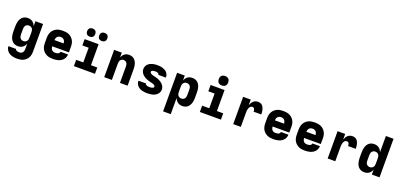

<svg xmlns="http://www.w3.org/2000/svg" viewBox="23 -1987 7153 3438"><g transform="rotate(20 3600.0 -268.5)"><path d="M298 223Q272 223 247 220.5Q222 218 197.5 210.5Q173 203 150.5 190Q128 177 111.5 158Q95 139 85.5 114.5Q76 90 75 65H221Q221 77 230.5 85Q240 93 251.5 97Q263 101 274.5 102Q286 103 298 103Q316 103 332.5 95.5Q349 88 359.5 73.5Q370 59 373.5 41Q377 23 377 5V-94Q369 -72 355 -52Q341 -32 322 -18Q303 -4 279.5 2Q256 8 232 8Q207 8 182 0.5Q157 -7 137 -23Q117 -39 103.5 -61.5Q90 -84 82.5 -108.5Q75 -133 72 -158.5Q69 -184 69 -210V-310Q69 -336 72 -361.5Q75 -387 82.5 -411.5Q90 -436 103.5 -458.5Q117 -481 137 -497Q157 -513 182 -520.5Q207 -528 232 -528Q256 -528 279.5 -522Q303 -516 322 -502Q341 -488 355 -468Q369 -448 377 -426V-520H523V5Q523 35 517.5 64.5Q512 94 498 120Q484 146 462 167Q440 188 413.5 200.5Q387 213 357.5 218Q328 223 298 223ZM296 -112Q314 -112 331 -119.5Q348 -127 359 -141.5Q370 -156 373.5 -174Q377 -192 377 -210V-310Q377 -328 373.5 -346Q370 -364 359 -378.5Q348 -393 331 -400.5Q314 -408 296 -408Q278 -408 261 -400.5Q244 -393 233 -378.5Q222 -364 218.5 -346Q215 -328 215 -310V-210Q215 -192 218.5 -174Q222 -156 233 -141.5Q244 -127 261 -119.5Q278 -112 296 -112Z M900 8Q870 8 840 3.5Q810 -1 782.5 -14Q755 -27 732.5 -47.5Q710 -68 695.5 -94Q681 -120 675 -150Q669 -180 669 -210V-310Q669 -340 675 -370Q681 -400 695.5 -426Q710 -452 732.5 -473Q755 -494 782.5 -506.5Q810 -519 840 -523.5Q870 -528 900 -528Q930 -528 960 -523.5Q990 -519 1017.5 -506.5Q1045 -494 1067.5 -473Q1090 -452 1104.5 -426Q1119 -400 1125 -370Q1131 -340 1131 -310V-201H812Q813 -183 818.5 -166Q824 -149 835.5 -135.5Q847 -122 864.5 -116Q882 -110 900 -110Q914 -110 927.5 -111.5Q941 -113 954 -118.5Q967 -124 976.5 -135Q986 -146 986 -160H1129Q1129 -133 1119.5 -108Q1110 -83 1093 -62.5Q1076 -42 1053 -28Q1030 -14 1004.5 -6Q979 2 952.5 5Q926 8 900 8ZM812 -319H988Q987 -337 981.5 -354Q976 -371 964 -384.5Q952 -398 935 -404Q918 -410 900 -410Q882 -410 865 -404Q848 -398 836 -384.5Q824 -371 818.5 -354Q813 -337 812 -319Z M1299 0V-120H1435V-400H1315V-520H1581V-120H1701V0ZM1615 -592Q1599 -592 1584 -597Q1569 -602 1558 -613Q1547 -624 1542 -639Q1537 -654 1537 -670Q1537 -686 1542 -701Q1547 -716 1558 -727Q1569 -738 1584 -743Q1599 -748 1615 -748Q1631 -748 1646 -743Q1661 -738 1672 -727Q1683 -716 1688 -701Q1693 -686 1693 -670Q1693 -654 1688 -639Q1683 -624 1672 -613Q1661 -602 1646 -597Q1631 -592 1615 -592ZM1385 -592Q1369 -592 1354 -597Q1339 -602 1328 -613Q1317 -624 1312 -639Q1307 -654 1307 -670Q1307 -686 1312 -701Q1317 -716 1328 -727Q1339 -738 1354 -743Q1369 -748 1385 -748Q1401 -748 1416 -743Q1431 -738 1442 -727Q1453 -716 1458 -701Q1463 -686 1463 -670Q1463 -654 1458 -639Q1453 -624 1442 -613Q1431 -602 1416 -597Q1401 -592 1385 -592Z M1877 0V-520H2023V-428Q2031 -449 2044.5 -468.5Q2058 -488 2076.5 -502Q2095 -516 2117.5 -522Q2140 -528 2164 -528Q2189 -528 2213.5 -520.5Q2238 -513 2257.5 -496.5Q2277 -480 2290 -457.5Q2303 -435 2310.5 -410.5Q2318 -386 2320.5 -360.5Q2323 -335 2323 -310V0H2177V-310Q2177 -328 2173.5 -345.5Q2170 -363 2160.5 -377.5Q2151 -392 2134.5 -400Q2118 -408 2100 -408Q2082 -408 2065.5 -400Q2049 -392 2039.5 -377.5Q2030 -363 2026.5 -345.5Q2023 -328 2023 -310V0Z M2699 8Q2674 8 2648.5 5.5Q2623 3 2599 -3.5Q2575 -10 2552.5 -22Q2530 -34 2512.5 -52Q2495 -70 2485 -94Q2475 -118 2475 -143V-150H2618V-149Q2618 -137 2628 -128.5Q2638 -120 2650 -116Q2662 -112 2674.5 -111Q2687 -110 2699 -110Q2711 -110 2723 -111Q2735 -112 2747 -115Q2759 -118 2769.5 -125.5Q2780 -133 2780 -145Q2780 -158 2770.5 -167.5Q2761 -177 2749.5 -182Q2738 -187 2725.5 -190.5Q2713 -194 2701 -196.5Q2689 -199 2676.5 -202.5Q2664 -206 2652 -209.5Q2640 -213 2628 -217.5Q2616 -222 2604.5 -227Q2593 -232 2581.5 -238Q2570 -244 2559.5 -251.5Q2549 -259 2539.5 -267Q2530 -275 2521.5 -284.5Q2513 -294 2506.5 -305Q2500 -316 2495 -327.5Q2490 -339 2487.5 -351.5Q2485 -364 2485 -377Q2485 -402 2494 -425.5Q2503 -449 2519.5 -467Q2536 -485 2558 -497Q2580 -509 2603.5 -516Q2627 -523 2651.5 -525.5Q2676 -528 2701 -528Q2726 -528 2750.5 -525.5Q2775 -523 2798.5 -516Q2822 -509 2844 -497Q2866 -485 2882.5 -467Q2899 -449 2908 -425.5Q2917 -402 2917 -377V-370H2774V-371Q2774 -383 2765.5 -391.5Q2757 -400 2746 -404Q2735 -408 2723.5 -409Q2712 -410 2701 -410Q2690 -410 2679 -409Q2668 -408 2657 -405Q2646 -402 2637 -394.5Q2628 -387 2628 -376Q2628 -363 2637.5 -353.5Q2647 -344 2658.5 -338.5Q2670 -333 2682 -329.5Q2694 -326 2706.5 -323.5Q2719 -321 2731.5 -318Q2744 -315 2756 -311Q2768 -307 2780 -303Q2792 -299 2803.5 -293.5Q2815 -288 2826 -282Q2837 -276 2847.5 -268.5Q2858 -261 2868 -253Q2878 -245 2886 -235.5Q2894 -226 2901 -215Q2908 -204 2913 -192.5Q2918 -181 2920.5 -168.5Q2923 -156 2923 -143Q2923 -118 2913 -94Q2903 -70 2885.5 -52Q2868 -34 2845.5 -22Q2823 -10 2799 -3.5Q2775 3 2749.5 5.5Q2724 8 2699 8Z M3077 215V-520H3223V-426Q3231 -448 3245 -468Q3259 -488 3278 -502Q3297 -516 3320.5 -522Q3344 -528 3368 -528Q3393 -528 3418 -520.5Q3443 -513 3463 -497Q3483 -481 3496.5 -458.5Q3510 -436 3517.5 -411.5Q3525 -387 3528 -361.5Q3531 -336 3531 -310V-210Q3531 -184 3528 -158.5Q3525 -133 3517.5 -108.5Q3510 -84 3496.5 -61.5Q3483 -39 3463 -23Q3443 -7 3418 0.5Q3393 8 3368 8Q3344 8 3320.5 2Q3297 -4 3278 -18Q3259 -32 3245 -52Q3231 -72 3223 -94V215ZM3304 -112Q3322 -112 3339 -119.5Q3356 -127 3367 -141.5Q3378 -156 3381.5 -174Q3385 -192 3385 -210V-310Q3385 -328 3381.5 -346Q3378 -364 3367 -378.5Q3356 -393 3339 -400.5Q3322 -408 3304 -408Q3286 -408 3269 -400.5Q3252 -393 3241 -378.5Q3230 -364 3226.5 -346Q3223 -328 3223 -310V-210Q3223 -192 3226.5 -174Q3230 -156 3241 -141.5Q3252 -127 3269 -119.5Q3286 -112 3304 -112Z M3699 0V-120H3835V-400H3715V-520H3981V-120H4101V0ZM3906 -580Q3888 -580 3870 -585.5Q3852 -591 3839.5 -603.5Q3827 -616 3821.5 -634Q3816 -652 3816 -670Q3816 -688 3821.5 -706Q3827 -724 3839.5 -736.5Q3852 -749 3870 -754.5Q3888 -760 3906 -760Q3924 -760 3942 -754.5Q3960 -749 3972.5 -736.5Q3985 -724 3990.5 -706Q3996 -688 3996 -670Q3996 -652 3990.5 -634Q3985 -616 3972.5 -603.5Q3960 -591 3942 -585.5Q3924 -580 3906 -580Z M4335 0V-520H4480V-413Q4488 -436 4500 -457Q4512 -478 4529.5 -494.5Q4547 -511 4570.5 -519.5Q4594 -528 4618 -528Q4640 -528 4661.5 -521Q4683 -514 4698.5 -498.5Q4714 -483 4724 -463Q4734 -443 4739 -421.5Q4744 -400 4746 -378Q4748 -356 4748 -334H4602Q4602 -346 4600.5 -358.5Q4599 -371 4594 -382.5Q4589 -394 4578 -401Q4567 -408 4555 -408Q4541 -408 4528 -401.5Q4515 -395 4506.5 -383.5Q4498 -372 4493 -359Q4488 -346 4485 -332Q4482 -318 4481 -304Q4480 -290 4480 -276V0Z M5100 8Q5070 8 5040 3.5Q5010 -1 4982.5 -14Q4955 -27 4932.5 -47.5Q4910 -68 4895.5 -94Q4881 -120 4875 -150Q4869 -180 4869 -210V-310Q4869 -340 4875 -370Q4881 -400 4895.5 -426Q4910 -452 4932.5 -473Q4955 -494 4982.5 -506.5Q5010 -519 5040 -523.5Q5070 -528 5100 -528Q5130 -528 5160 -523.5Q5190 -519 5217.5 -506.5Q5245 -494 5267.5 -473Q5290 -452 5304.5 -426Q5319 -400 5325 -370Q5331 -340 5331 -310V-201H5012Q5013 -183 5018.5 -166Q5024 -149 5035.5 -135.5Q5047 -122 5064.5 -116Q5082 -110 5100 -110Q5114 -110 5127.5 -111.5Q5141 -113 5154 -118.5Q5167 -124 5176.5 -135Q5186 -146 5186 -160H5329Q5329 -133 5319.5 -108Q5310 -83 5293 -62.5Q5276 -42 5253 -28Q5230 -14 5204.5 -6Q5179 2 5152.5 5Q5126 8 5100 8ZM5012 -319H5188Q5187 -337 5181.5 -354Q5176 -371 5164 -384.5Q5152 -398 5135 -404Q5118 -410 5100 -410Q5082 -410 5065 -404Q5048 -398 5036 -384.5Q5024 -371 5018.5 -354Q5013 -337 5012 -319Z M5700 8Q5670 8 5640 3.5Q5610 -1 5582.5 -14Q5555 -27 5532.5 -47.5Q5510 -68 5495.5 -94Q5481 -120 5475 -150Q5469 -180 5469 -210V-310Q5469 -340 5475 -370Q5481 -400 5495.5 -426Q5510 -452 5532.5 -473Q5555 -494 5582.5 -506.5Q5610 -519 5640 -523.5Q5670 -528 5700 -528Q5730 -528 5760 -523.5Q5790 -519 5817.5 -506.5Q5845 -494 5867.5 -473Q5890 -452 5904.5 -426Q5919 -400 5925 -370Q5931 -340 5931 -310V-201H5612Q5613 -183 5618.5 -166Q5624 -149 5635.5 -135.5Q5647 -122 5664.5 -116Q5682 -110 5700 -110Q5714 -110 5727.5 -111.5Q5741 -113 5754 -118.5Q5767 -124 5776.5 -135Q5786 -146 5786 -160H5929Q5929 -133 5919.5 -108Q5910 -83 5893 -62.5Q5876 -42 5853 -28Q5830 -14 5804.5 -6Q5779 2 5752.5 5Q5726 8 5700 8ZM5612 -319H5788Q5787 -337 5781.5 -354Q5776 -371 5764 -384.5Q5752 -398 5735 -404Q5718 -410 5700 -410Q5682 -410 5665 -404Q5648 -398 5636 -384.5Q5624 -371 5618.5 -354Q5613 -337 5612 -319Z M6135 0V-520H6280V-413Q6288 -436 6300 -457Q6312 -478 6329.5 -494.5Q6347 -511 6370.5 -519.5Q6394 -528 6418 -528Q6440 -528 6461.5 -521Q6483 -514 6498.5 -498.5Q6514 -483 6524 -463Q6534 -443 6539 -421.5Q6544 -400 6546 -378Q6548 -356 6548 -334H6402Q6402 -346 6400.5 -358.5Q6399 -371 6394 -382.5Q6389 -394 6378 -401Q6367 -408 6355 -408Q6341 -408 6328 -401.5Q6315 -395 6306.5 -383.5Q6298 -372 6293 -359Q6288 -346 6285 -332Q6282 -318 6281 -304Q6280 -290 6280 -276V0Z M6832 8Q6807 8 6782 0.5Q6757 -7 6737 -23Q6717 -39 6703.5 -61.5Q6690 -84 6682.5 -108.5Q6675 -133 6672 -158.5Q6669 -184 6669 -210V-310Q6669 -336 6672 -361.5Q6675 -387 6682.5 -411.5Q6690 -436 6703.5 -458.5Q6717 -481 6737 -497Q6757 -513 6782 -520.5Q6807 -528 6832 -528Q6856 -528 6879.5 -522Q6903 -516 6922 -502Q6941 -488 6955 -468Q6969 -448 6977 -426V-735H7123V0H6977V-94Q6969 -72 6955 -52Q6941 -32 6922 -18Q6903 -4 6879.5 2Q6856 8 6832 8ZM6896 -112Q6914 -112 6931 -119.5Q6948 -127 6959 -141.5Q6970 -156 6973.5 -174Q6977 -192 6977 -210V-310Q6977 -328 6973.5 -346Q6970 -364 6959 -378.5Q6948 -393 6931 -400.5Q6914 -408 6896 -408Q6878 -408 6861 -400.5Q6844 -393 6833 -378.5Q6822 -364 6818.5 -346Q6815 -328 6815 -310V-210Q6815 -192 6818.5 -174Q6822 -156 6833 -141.5Q6844 -127 6861 -119.5Q6878 -112 6896 -112Z"/></g></svg>

Font: Iosevka Heavy Extended
Style: Regular
Weight: 900
Width: 7
Monospace: yes
Designer: Belleve Invis
Foundry: Belleve Invis
Version: Version 32.5.0; ttfautohint (v1.8.4)